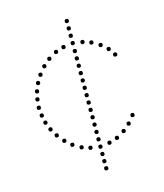

<svg xmlns="http://www.w3.org/2000/svg" viewBox="-111 -715 775 908"><g transform="rotate(-15 276.5 -261.5)"><path d="M299 -504Q289 -504 289 -514Q289 -524 299 -524Q309 -524 309 -514Q309 -504 299 -504ZM345 -497Q335 -497 335 -507Q335 -517 345 -517Q355 -517 355 -507Q355 -497 345 -497ZM385 -484Q375 -484 375 -494Q375 -504 385 -504Q395 -504 395 -494Q395 -484 385 -484ZM424 -461Q414 -461 414 -471Q414 -481 424 -481Q434 -481 434 -471Q434 -461 424 -461ZM456 -433Q446 -433 446 -443Q446 -453 456 -453Q466 -453 466 -443Q466 -433 456 -433ZM479 -400Q469 -400 469 -410Q469 -420 479 -420Q489 -420 489 -410Q489 -400 479 -400ZM252 -497Q242 -497 242 -507Q242 -517 252 -517Q262 -517 262 -507Q262 -497 252 -497ZM212 -484Q202 -484 202 -494Q202 -504 212 -504Q222 -504 222 -494Q222 -484 212 -484ZM173 -461Q163 -461 163 -471Q163 -481 173 -481Q183 -481 183 -471Q183 -461 173 -461ZM141 -433Q131 -433 131 -443Q131 -453 141 -453Q151 -453 151 -443Q151 -433 141 -433ZM92 -364Q82 -364 82 -374Q82 -384 92 -384Q102 -384 102 -374Q102 -364 92 -364ZM77 -327Q67 -327 67 -337Q67 -347 77 -347Q87 -347 87 -337Q87 -327 77 -327ZM65 -250Q55 -250 55 -260Q55 -270 65 -270Q75 -270 75 -260Q75 -250 65 -250ZM113 -399Q103 -399 103 -409Q103 -419 113 -419Q123 -419 123 -409Q123 -399 113 -399ZM69 -290Q59 -290 59 -300Q59 -310 69 -310Q79 -310 79 -300Q79 -290 69 -290ZM299 -17Q309 -17 309 -7Q309 3 299 3Q289 3 289 -7Q289 -17 299 -17ZM345 -24Q355 -24 355 -14Q355 -4 345 -4Q335 -4 335 -14Q335 -24 345 -24ZM385 -37Q395 -37 395 -27Q395 -17 385 -17Q375 -17 375 -27Q375 -37 385 -37ZM424 -60Q434 -60 434 -50Q434 -40 424 -40Q414 -40 414 -50Q414 -60 424 -60ZM456 -88Q466 -88 466 -78Q466 -68 456 -68Q446 -68 446 -78Q446 -88 456 -88ZM484 -122Q494 -122 494 -112Q494 -102 484 -102Q474 -102 474 -112Q474 -122 484 -122ZM252 -24Q262 -24 262 -14Q262 -4 252 -4Q242 -4 242 -14Q242 -24 252 -24ZM212 -37Q222 -37 222 -27Q222 -17 212 -17Q202 -17 202 -27Q202 -37 212 -37ZM173 -60Q183 -60 183 -50Q183 -40 173 -40Q163 -40 163 -50Q163 -60 173 -60ZM141 -88Q151 -88 151 -78Q151 -68 141 -68Q131 -68 131 -78Q131 -88 141 -88ZM92 -157Q102 -157 102 -147Q102 -137 92 -137Q82 -137 82 -147Q82 -157 92 -157ZM77 -194Q87 -194 87 -184Q87 -174 77 -174Q67 -174 67 -184Q67 -194 77 -194ZM113 -122Q123 -122 123 -112Q123 -102 113 -102Q103 -102 103 -112Q103 -122 113 -122ZM69 -231Q79 -231 79 -221Q79 -211 69 -211Q59 -211 59 -221Q59 -231 69 -231ZM299 19Q309 19 309 29Q309 39 299 39Q289 39 289 29Q289 19 299 19ZM299 54Q309 54 309 64Q309 74 299 74Q289 74 289 64Q289 54 299 54ZM299 89Q309 89 309 99Q309 109 299 109Q289 109 289 99Q289 89 299 89ZM299 -53Q309 -53 309 -43Q309 -33 299 -33Q289 -33 289 -43Q289 -53 299 -53ZM299 -89Q309 -89 309 -79Q309 -69 299 -69Q289 -69 289 -79Q289 -89 299 -89ZM299 -125Q309 -125 309 -115Q309 -105 299 -105Q289 -105 289 -115Q289 -125 299 -125ZM299 -161Q309 -161 309 -151Q309 -141 299 -141Q289 -141 289 -151Q289 -161 299 -161ZM299 -197Q309 -197 309 -187Q309 -177 299 -177Q289 -177 289 -187Q289 -197 299 -197ZM299 -233Q309 -233 309 -223Q309 -213 299 -213Q289 -213 289 -223Q289 -233 299 -233ZM299 -269Q309 -269 309 -259Q309 -249 299 -249Q289 -249 289 -259Q289 -269 299 -269ZM299 -305Q309 -305 309 -295Q309 -285 299 -285Q289 -285 289 -295Q289 -305 299 -305ZM299 -341Q309 -341 309 -331Q309 -321 299 -321Q289 -321 289 -331Q289 -341 299 -341ZM299 -377Q309 -377 309 -367Q309 -357 299 -357Q289 -357 289 -367Q289 -377 299 -377ZM299 -413Q309 -413 309 -403Q309 -393 299 -393Q289 -393 289 -403Q289 -413 299 -413ZM299 -449Q309 -449 309 -439Q309 -429 299 -429Q289 -429 289 -439Q289 -449 299 -449ZM299 -485Q309 -485 309 -475Q309 -465 299 -465Q289 -465 289 -475Q289 -485 299 -485ZM299 -540Q289 -540 289 -550Q289 -560 299 -560Q309 -560 309 -550Q309 -540 299 -540ZM299 -576Q289 -576 289 -586Q289 -596 299 -596Q309 -596 309 -586Q309 -576 299 -576ZM299 -612Q289 -612 289 -622Q289 -632 299 -632Q309 -632 309 -622Q309 -612 299 -612Z"/></g></svg>

Font: Raleway Dots 
Style: Regular
Weight: 400
Version: Version 1.000